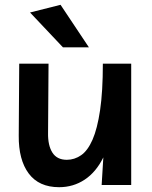

<svg xmlns="http://www.w3.org/2000/svg" viewBox="-20 -770 631 799"><path d="M226 9Q142 9 99.5 -48Q57 -105 58 -206L60 -505H182L180 -217Q179 -165 198 -135Q217 -105 258 -105Q290 -105 317.5 -124Q345 -143 365 -188.5Q385 -234 396.5 -311.5Q408 -389 408 -505H526V0H403L410 -115Q380 -54 332.5 -22.5Q285 9 226 9ZM242 -573 105 -718 232 -750 350 -573Z"/></svg>

Font: Livvic SemiBold
Style: Regular
Weight: 600
Designer: Jacques Le Bailly, Baron von Fonthausen
Version: Version 1.001; ttfautohint (v1.8.2)